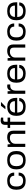

<svg xmlns="http://www.w3.org/2000/svg" viewBox="2445 -3217 784 5714"><g transform="rotate(-90 2837.0 -360.0)"><path d="M314 12Q226 12 166.5 -18.5Q107 -49 77 -110Q47 -171 47 -263Q47 -355 77 -416Q107 -477 167 -507.5Q227 -538 315 -538Q372 -538 416.5 -524.5Q461 -511 493 -484Q525 -457 541.5 -418.5Q558 -380 558 -329H464Q464 -375 445 -404.5Q426 -434 392.5 -448Q359 -462 314 -462Q263 -462 224.5 -442.5Q186 -423 165 -382Q144 -341 144 -273V-253Q144 -188 164.5 -146Q185 -104 224 -84Q263 -64 316 -64Q361 -64 395 -79Q429 -94 448 -124Q467 -154 467 -197H558Q558 -149 541 -110Q524 -71 492.5 -44Q461 -17 416 -2.5Q371 12 314 12Z M927 12Q838 12 777 -18.5Q716 -49 684.5 -110Q653 -171 653 -263Q653 -356 684.5 -417Q716 -478 777 -508Q838 -538 927 -538Q1016 -538 1076.5 -508Q1137 -478 1168.5 -417Q1200 -356 1200 -263Q1200 -171 1168.5 -110Q1137 -49 1076.5 -18.5Q1016 12 927 12ZM927 -64Q982 -64 1021.5 -84Q1061 -104 1082 -146Q1103 -188 1103 -253V-274Q1103 -340 1082 -381Q1061 -422 1021.5 -442Q982 -462 927 -462Q872 -462 832 -442Q792 -422 771 -381Q750 -340 750 -274V-253Q750 -188 771 -146Q792 -104 832 -84Q872 -64 927 -64Z M1322 0V-526H1396L1404 -441H1412Q1437 -477 1469.5 -498.5Q1502 -520 1538.5 -529Q1575 -538 1612 -538Q1673 -538 1716 -519Q1759 -500 1782 -459Q1805 -418 1805 -350V0H1711V-335Q1711 -373 1701.5 -397Q1692 -421 1675 -434Q1658 -447 1634 -452.5Q1610 -458 1581 -458Q1539 -458 1500.5 -438.5Q1462 -419 1438.5 -384Q1415 -349 1415 -300V0Z M1978 0V-450H1886V-526H1978V-602Q1978 -637 1989.5 -666.5Q2001 -696 2029.5 -714Q2058 -732 2107 -732Q2123 -732 2139 -730.5Q2155 -729 2169 -726.5Q2183 -724 2195 -720V-656H2134Q2101 -656 2086 -642.5Q2071 -629 2071 -601V-526H2195V-450H2071V0Z M2519 12Q2432 12 2371 -17.5Q2310 -47 2278 -108Q2246 -169 2246 -263Q2246 -356 2277.5 -417Q2309 -478 2370 -508Q2431 -538 2519 -538Q2607 -538 2665 -508Q2723 -478 2752 -421.5Q2781 -365 2781 -285V-239H2343Q2345 -176 2366.5 -137Q2388 -98 2428 -80.5Q2468 -63 2522 -63Q2559 -63 2588 -72.5Q2617 -82 2638 -97.5Q2659 -113 2671.5 -134Q2684 -155 2685 -179H2777Q2776 -140 2760 -105.5Q2744 -71 2712 -44.5Q2680 -18 2631.5 -3Q2583 12 2519 12ZM2344 -308H2683Q2683 -351 2670 -380.5Q2657 -410 2634 -428.5Q2611 -447 2581.5 -455Q2552 -463 2517 -463Q2467 -463 2429.5 -446.5Q2392 -430 2370 -395.5Q2348 -361 2344 -308ZM2443 -591 2545 -723H2656L2657 -720L2525 -591Z M2902 0V-526H2977L2984 -434H2991Q2999 -458 3015 -482Q3031 -506 3059 -522Q3087 -538 3127 -538Q3142 -538 3157 -536Q3172 -534 3181 -530V-447H3138Q3098 -447 3071 -433Q3044 -419 3027 -394.5Q3010 -370 3002.5 -340Q2995 -310 2995 -279V0Z M3505 12Q3418 12 3357 -17.5Q3296 -47 3264 -108Q3232 -169 3232 -263Q3232 -356 3263.5 -417Q3295 -478 3356 -508Q3417 -538 3505 -538Q3593 -538 3651 -508Q3709 -478 3738 -421.5Q3767 -365 3767 -285V-239H3329Q3331 -176 3352.5 -137Q3374 -98 3414 -80.5Q3454 -63 3508 -63Q3545 -63 3574 -72.5Q3603 -82 3624 -97.5Q3645 -113 3657.5 -134Q3670 -155 3671 -179H3763Q3762 -140 3746 -105.5Q3730 -71 3698 -44.5Q3666 -18 3617.5 -3Q3569 12 3505 12ZM3330 -308H3669Q3669 -351 3656 -380.5Q3643 -410 3620 -428.5Q3597 -447 3567.5 -455Q3538 -463 3503 -463Q3453 -463 3415.5 -446.5Q3378 -430 3356 -395.5Q3334 -361 3330 -308Z M3888 0V-526H3962L3970 -441H3978Q4003 -477 4035.5 -498.5Q4068 -520 4104.5 -529Q4141 -538 4178 -538Q4239 -538 4282 -519Q4325 -500 4348 -459Q4371 -418 4371 -350V0H4277V-335Q4277 -373 4267.5 -397Q4258 -421 4241 -434Q4224 -447 4200 -452.5Q4176 -458 4147 -458Q4105 -458 4066.5 -438.5Q4028 -419 4004.5 -384Q3981 -349 3981 -300V0Z M4752 12Q4664 12 4604.5 -18.5Q4545 -49 4515 -110Q4485 -171 4485 -263Q4485 -355 4515 -416Q4545 -477 4605 -507.5Q4665 -538 4753 -538Q4810 -538 4854.5 -524.5Q4899 -511 4931 -484Q4963 -457 4979.5 -418.5Q4996 -380 4996 -329H4902Q4902 -375 4883 -404.5Q4864 -434 4830.5 -448Q4797 -462 4752 -462Q4701 -462 4662.5 -442.5Q4624 -423 4603 -382Q4582 -341 4582 -273V-253Q4582 -188 4602.5 -146Q4623 -104 4662 -84Q4701 -64 4754 -64Q4799 -64 4833 -79Q4867 -94 4886 -124Q4905 -154 4905 -197H4996Q4996 -149 4979 -110Q4962 -71 4930.5 -44Q4899 -17 4854 -2.5Q4809 12 4752 12Z M5364 12Q5277 12 5216 -17.5Q5155 -47 5123 -108Q5091 -169 5091 -263Q5091 -356 5122.5 -417Q5154 -478 5215 -508Q5276 -538 5364 -538Q5452 -538 5510 -508Q5568 -478 5597 -421.5Q5626 -365 5626 -285V-239H5188Q5190 -176 5211.5 -137Q5233 -98 5273 -80.5Q5313 -63 5367 -63Q5404 -63 5433 -72.5Q5462 -82 5483 -97.5Q5504 -113 5516.5 -134Q5529 -155 5530 -179H5622Q5621 -140 5605 -105.5Q5589 -71 5557 -44.5Q5525 -18 5476.5 -3Q5428 12 5364 12ZM5189 -308H5528Q5528 -351 5515 -380.5Q5502 -410 5479 -428.5Q5456 -447 5426.5 -455Q5397 -463 5362 -463Q5312 -463 5274.5 -446.5Q5237 -430 5215 -395.5Q5193 -361 5189 -308Z"/></g></svg>

Font: Archivo SemiExpanded
Style: Regular
Weight: 400
Width: 6
Designer: Hector Gatti
Foundry: Omnibus-Type
Version: Version 2.001